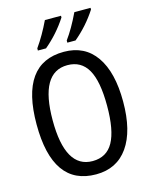

<svg xmlns="http://www.w3.org/2000/svg" viewBox="-136 -1017 872 1113"><g transform="rotate(-15 300.0 -460.5)"><path d="M300.8 9.8Q41 9.8 41 -358.9Q41 -725.1 301.8 -725.1Q426.8 -725.1 493.4 -629.6Q560.1 -534.2 560.1 -357.9Q560.1 -181.6 492.7 -85.9Q425.3 9.8 300.8 9.8ZM300.8 -69.8Q385.3 -69.8 424.6 -140.6Q463.9 -211.4 463.9 -357.9Q463.9 -505.9 424.1 -575.4Q384.3 -645 301.8 -645Q137.2 -645 137.2 -357.9Q137.2 -69.8 300.8 -69.8ZM159.2 -784.2Q205.1 -849.1 244.1 -931.2H340.8V-920.9Q286.1 -836.4 208 -771H159.2ZM335.9 -784.2Q378.4 -841.8 420.9 -931.2H518.1V-920.9Q463.4 -836.4 385.3 -771H335.9Z"/></g></svg>

Font: WenQuanYi Micro Hei Mono
Style: Regular
Weight: 400
Foundry: Ascender Corporation
Version: Version 0.2.0-beta